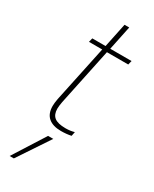

<svg xmlns="http://www.w3.org/2000/svg" viewBox="-225 -678 793 991"><g transform="rotate(30 171.5 -182.5)"><path d="M89 -76Q89 -93 94 -120L165 -456H86L92 -480H171L201 -624H229L199 -480H326L320 -456H193L122 -118Q117 -91 117 -76Q117 -41 137.5 -25Q158 -9 204 -9Q232 -9 256 -16L251 9Q223 15 190 15Q142 15 115.5 -7.5Q89 -30 89 -76ZM146 70H177L51 259H26Z"/></g></svg>

Font: Prompt Thin
Style: Italic
Weight: 250
Italic angle: -12°
Designer: Katatrad Team
Foundry: CadsonDemak
Version: Version 1.001